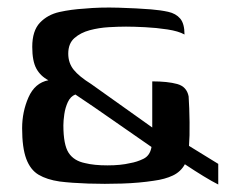

<svg xmlns="http://www.w3.org/2000/svg" viewBox="-20 -484 631 512"><path d="M562 8Q546 0 523 -14Q500 -28 473 -46Q462 -26 441 -16Q420 -6 390 -2Q351 4 305 5.5Q259 7 215 5.5Q171 4 139 0Q105 -5 83 -18Q61 -31 50 -60.5Q39 -90 39 -142Q39 -186 56 -224.5Q73 -263 109 -270Q88 -281 77 -301Q66 -321 66 -359Q66 -402 86.5 -423.5Q107 -445 138.5 -452Q170 -459 205 -461Q246 -465 296 -463.5Q346 -462 383 -459Q408 -457 428.5 -452.5Q449 -448 460.5 -434.5Q472 -421 472 -392Q456 -401 426.5 -405.5Q397 -410 366.5 -411.5Q336 -413 316 -413Q296 -413 270 -411.5Q244 -410 219.5 -403.5Q195 -397 178.5 -382.5Q162 -368 162 -341Q162 -316 176.5 -298Q191 -280 223 -260L386 -144V-267Q427 -267 452.5 -260Q478 -253 483 -227Q485 -197 485.5 -158.5Q486 -120 484 -95L562 -47ZM181 -232Q168 -227 161 -212Q154 -197 151.5 -179.5Q149 -162 149 -150Q149 -98 163 -76.5Q177 -55 207 -49Q231 -43 266.5 -43Q302 -43 327 -49Q345 -52 362.5 -60.5Q380 -69 384 -92Q333 -127 282.5 -162.5Q232 -198 181 -232Z"/></svg>

Font: Genos Medium
Style: Regular
Weight: 500
Designer: Robert E. Leuschke
Foundry: Robert E. Leuschke
Version: Version 1.010; ttfautohint (v1.8.3)